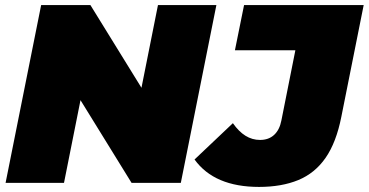

<svg xmlns="http://www.w3.org/2000/svg" viewBox="-20 -720 1452 756"><path d="M2 0 142 -700H336L599 -274H517L602 -700H832L692 0H498L235 -426H317L232 0ZM1000 16Q912 16 848.5 -11Q785 -38 746 -92L897 -235Q920 -202 946.5 -185.5Q973 -169 1004 -169Q1038 -169 1059.5 -189Q1081 -209 1088 -246L1143 -522H905L941 -700H1412L1324 -260Q1304 -159 1262 -98.5Q1220 -38 1154.5 -11Q1089 16 1000 16Z"/></svg>

Font: Montserrat Thin Black
Style: Italic
Weight: 900
Italic angle: -11.3°
Version: Version 9.000